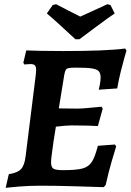

<svg xmlns="http://www.w3.org/2000/svg" viewBox="-20 -884 622 914"><path d="M280 -74Q344 -74 373 -82Q402 -90 417 -113Q432 -136 446 -190L527 -196L533 -187Q528 -172 512 -117Q496 -62 483 -3L473 7Q443 6 345.5 3Q248 0 174 0Q121 0 71 4Q21 8 7 10L22 -55Q63 -61 80 -79Q97 -97 102 -141L150 -525L152 -550Q152 -567 146 -573Q140 -579 125 -579Q116 -579 107.5 -578Q99 -577 96 -577L91 -585L105 -644Q122 -643 172.5 -642Q223 -641 281 -641Q486 -641 576 -653L582 -643Q580 -636 573 -612Q566 -588 555.5 -546Q545 -504 538 -463L450 -457Q452 -463 455.5 -482Q459 -501 459 -515Q459 -536 449.5 -545.5Q440 -555 416 -558.5Q392 -562 342 -562Q318 -562 307.5 -560Q297 -558 293 -551Q289 -544 286 -528L260 -368L350 -367Q370 -367 410 -371Q450 -375 463 -376L469 -367L446 -284Q433 -285 396.5 -286Q360 -287 320 -287Q297 -287 246 -281Q235 -211 235 -212Q233 -194 228 -160.5Q223 -127 223 -112Q223 -88 234.5 -81Q246 -74 280 -74ZM358 -697H339Q323 -712 273.5 -757.5Q224 -803 203 -820L231 -860L247 -864Q249 -863 301 -836L362 -805Q374 -810 437 -839L491 -864L506 -860L526 -820Q500 -803 439 -757.5Q378 -712 358 -697Z"/></svg>

Font: Alegreya
Style: Bold Italic
Weight: 700
Italic angle: -7°
Designer: Juan Pablo del Peral
Foundry: Huerta Tipografica
Version: Version 2.007; ttfautohint (v1.6)